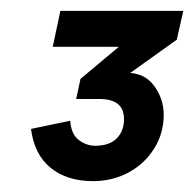

<svg xmlns="http://www.w3.org/2000/svg" viewBox="-20 -710 357 353"><path d="M151 -377Q103 -377 73 -401.5Q43 -426 37 -473L109 -488Q111 -463 125 -452.5Q139 -442 155 -442Q181 -442 194.5 -455.5Q208 -469 208 -491Q208 -528 163 -528H120L128 -565L250 -667L305 -637L179 -547L176 -573Q186 -575 196.5 -575.5Q207 -576 214 -576Q246 -576 263.5 -552Q281 -528 281 -499Q281 -465 263.5 -437Q246 -409 216.5 -393Q187 -377 151 -377ZM77 -624 91 -690H317L305 -637L273 -624Z"/></svg>

Font: Radio Canada Big
Style: Italic
Weight: 400
Italic angle: -12°
Designer: Étienne Aubert Bonn
Foundry: Coppers and Brasses
Version: Version 1.001